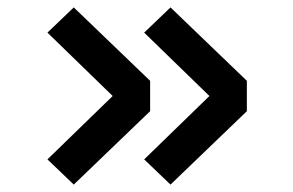

<svg xmlns="http://www.w3.org/2000/svg" viewBox="-20 -529 791 518"><path d="M385 -311V-229L179 -31L108 -99L284 -270L108 -441L179 -509ZM440 -509 646 -311V-229L440 -31L369 -99L545 -270L369 -441Z"/></svg>

Font: Biryani DemiBold
Style: Regular
Weight: 600
Designer: Dan Reynolds and Mathieu Réguer
Foundry: Dan Reynolds and Mathieu Réguer
Version: Version 1.003;PS 001.003;hotconv 1.0.70;makeotf.lib2.5.58329